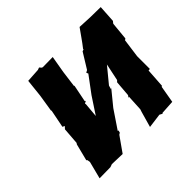

<svg xmlns="http://www.w3.org/2000/svg" viewBox="-133 -692 854 854"><g transform="rotate(-45 294.5 -264.5)"><path d="M584 -448 589 -530 523 -531 460 -534C441 -508 422 -479 402 -454V-451L393 -448L348 -375L337 -369L341 -360L283 -282L231 -203L237 -271L236 -276L247 -282L243 -285L259 -365L257 -367L267 -443L281 -524L218 -523L213 -525L205 -534L194 -530L129 -526L120 -442L107 -360H109L92 -274L102 -269L92 -258L86 -179L82 -173L62 -94L66 -90L68 -77L47 5L116 4L130 -1L196 1L246 -70L254 -75L257 -86L253 -87L311 -173L369 -244L363 -239L368 -257L428 -330L411 -249L404 -242L398 -167L390 -157L396 -160L392 -84L388 -72L367 2L435 -7L448 0L451 -3L516 -7L530 -88L534 -89L540 -180L549 -181V-263V-261L561 -349L568 -354L576 -438C578 -441 581 -445 584 -448Z"/></g></svg>

Font: Asimov Print
Style: DIt
Weight: 250
Width: 0
Designer: Google
Version: Version 2.000980: 2014